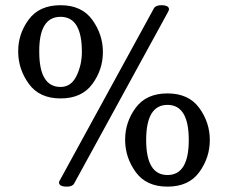

<svg xmlns="http://www.w3.org/2000/svg" viewBox="-20 -694 862 726"><path d="M209 -321.8Q128.9 -321.8 88.9 -377.2Q48.8 -432.6 48.8 -499Q48.3 -565.4 88.4 -619.9Q128.4 -674.3 209 -674.3Q289.1 -674.3 329.1 -618.9Q369.1 -563.5 369.1 -497.1Q369.1 -430.7 329.1 -376.2Q289.1 -321.8 209 -321.8ZM260.3 0Q253.9 11.7 232.9 11.7Q203.1 11.7 203.1 -4.4Q203.1 -8.3 206.5 -12.7L562 -662.6Q568.8 -674.3 590.3 -674.3Q619.1 -674.3 619.1 -658.2Q619.1 -658.2 615.7 -649.4ZM209 -365.2Q249 -365.2 269.3 -407Q289.6 -448.7 289.6 -498Q289.6 -630.4 209 -630.4Q127.4 -630.4 128.4 -498Q128.4 -365.2 209 -365.2ZM613.3 11.7Q532.7 11.7 492.9 -43.7Q453.1 -99.1 453.1 -165.5Q453.1 -232.4 493.2 -286.6Q533.2 -340.8 613.3 -340.8Q693.4 -340.8 733.4 -285.9Q773.4 -231 773.4 -164.6Q773.4 -98.1 733.6 -43.2Q693.8 11.7 613.3 11.7ZM613.3 -32.2Q693.8 -32.2 693.8 -164.6Q693.8 -297.4 613.3 -297.4Q532.7 -297.4 532.7 -164.6Q532.7 -32.2 613.3 -32.2Z"/></svg>

Font: Gayathri
Style: Regular
Weight: 400
Designer: Binoy Dominic <binoy.domenic@gmail.com>
Foundry: SMC
Version: Version 1.000